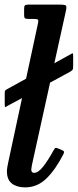

<svg xmlns="http://www.w3.org/2000/svg" viewBox="-26 -800 336 832"><path d="M3.5 -413 87 -459 138.5 -698.5Q141.5 -711.5 138.2 -714.8Q135 -718 120 -718H96.5Q85 -718 81.8 -721.2Q78.5 -724.5 78.5 -735.5V-762Q78.5 -773.5 82.2 -776.8Q86 -780 97 -780H232.5Q257 -780 260.2 -775Q263.5 -770 259 -750L209.5 -526L278.5 -564Q286.5 -569 288.8 -569Q291 -569 291 -555.5V-515Q291 -501.5 288.8 -498Q286.5 -494.5 278.5 -489.5L191 -442L115 -97Q113.5 -91.5 111.5 -80.2Q109.5 -69 109.5 -65.5Q109.5 -51 122 -51Q140 -51 161.8 -79Q183.5 -107 205.5 -147.5Q210.5 -156 213.2 -158.5Q216 -161 225 -157L241.5 -150Q250 -146.5 251.2 -143Q252.5 -139.5 248.5 -131.5Q215.5 -66.5 175.8 -27.2Q136 12 83 12Q47.5 12 25.8 -4.5Q4 -21 4 -58.5Q4 -65 5.8 -76.2Q7.5 -87.5 9.5 -95.5L69.5 -375L7 -341.5Q-0.5 -336.5 -3 -336Q-5.5 -335.5 -5.5 -348.5V-395Q-5.5 -404.5 -3.8 -407Q-2 -409.5 3.5 -413Z"/></svg>

Font: Besley* Narrow Medium
Style: Italic
Weight: 500
Width: 4
Italic angle: -13°
Designer: Owen Earl
Foundry: indestructible type*
Version: Version 3.000; ttfautohint (v1.8.3)